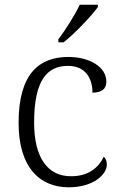

<svg xmlns="http://www.w3.org/2000/svg" viewBox="-20 -786 512 816"><path d="M228 -619V-606H250C297 -642 371 -721 396 -756V-766H319C298 -721 257 -657 228 -619ZM272 10C379 10 434 -46 434 -86C434 -101 430 -112 421 -120C399 -73 355 -37 283 -37C184 -36 125 -114 125 -265C125 -448 182 -506 269 -506C344 -506 373 -452 373 -392C412 -393 432 -407 432 -439C432 -503 358 -544 271 -544C150 -544 59 -477 59 -264C59 -73 150 10 272 10Z"/></svg>

Font: Noto Serif Lao Light
Style: Regular
Weight: 300
Designer: Monotype Design Team
Foundry: Monotype Imaging Inc.
Version: Version 2.003